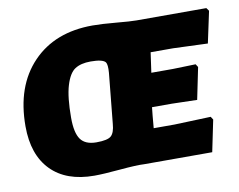

<svg xmlns="http://www.w3.org/2000/svg" viewBox="-74 -758 1082 869"><g transform="rotate(-10 466.5 -323.5)"><path d="M402 -659Q444 -659 509.5 -653Q575 -647 602 -647H923L933 -633L902 -488L743 -494H640L627 -402H726L831 -405L840 -391L810 -245L694 -248H603L599 -210L594 -153H690L857 -159L866 -145L836 0H523Q490 -2 411.5 5Q333 12 293 12Q164 12 94 -59.5Q24 -131 24 -262Q24 -446 126 -552.5Q228 -659 402 -659ZM365 -500Q320 -500 293 -482.5Q266 -465 250 -412Q234 -359 234 -264Q234 -195 255.5 -165Q277 -135 328 -135Q380 -135 396 -150Q412 -165 415 -204L438 -435Q441 -473 433 -484Q420 -500 365 -500Z"/></g></svg>

Font: Alegreya Sans Black
Style: Italic
Weight: 900
Italic angle: -7°
Designer: Juan Pablo del Peral
Foundry: Huerta Tipografica
Version: Version 2.007